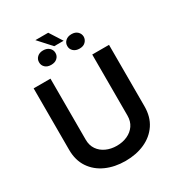

<svg xmlns="http://www.w3.org/2000/svg" viewBox="-232 -1148 1198 1302"><g transform="rotate(-30 367.0 -497.0)"><path d="M530.5 -727.3H661.9V-246.4Q661.9 -164.1 623.2 -106.5Q584.5 -49 517.8 -19Q451 11 366.8 11Q282.7 11 215.9 -19Q149.1 -49 110.4 -106.5Q71.7 -164.1 71.7 -246.4V-727.3H203.5V-249.6Q203.5 -204.9 225.3 -173.1Q247.2 -141.3 284.3 -124.5Q321.4 -107.6 366.8 -107.6Q412.6 -107.6 449.8 -124.5Q486.9 -141.3 508.7 -173.1Q530.5 -204.9 530.5 -249.6ZM191.8 -861.5Q191.4 -885.3 208.8 -901.8Q226.2 -918.3 255 -918.3Q285.2 -918.3 302.7 -901.8Q320.3 -885.3 320.3 -861.5Q320.3 -837.4 302.7 -821.4Q285.2 -805.4 255.7 -805.4Q225.5 -805.4 208.5 -821.7Q191.4 -838.1 191.8 -861.5ZM412.6 -861.2Q412.3 -884.9 430 -901.3Q447.8 -917.6 477.3 -917.6Q506.7 -917.6 523.8 -901.1Q540.8 -884.6 541.2 -861.5Q540.8 -838.4 524.1 -821.6Q507.5 -804.7 477.3 -804.7Q447.8 -804.7 430 -821Q412.3 -837.4 412.6 -861.2ZM345.9 -1004.6 409.4 -905.2H335.6L245.4 -1004.6Z"/></g></svg>

Font: Inter UI Semi Bold
Style: Regular
Weight: 600
Designer: Rasmus Andersson
Foundry: rsms
Version: 3.2;8d6f07862